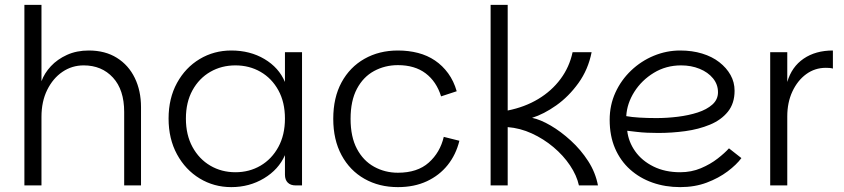

<svg xmlns="http://www.w3.org/2000/svg" viewBox="-20 -760 3459 787"><path d="M80 0V-740H150V-427Q162 -460 188.5 -488.5Q215 -517 254.5 -535Q294 -553 344 -553Q411 -553 459 -523Q507 -493 532.5 -440.5Q558 -388 558 -321V0H489V-301Q489 -392 443 -442Q397 -492 323 -492Q275 -492 236 -465.5Q197 -439 173.5 -391.5Q150 -344 150 -281V0Z M928 7Q857 7 798.5 -28.5Q740 -64 705.5 -127.5Q671 -191 671 -274Q671 -357 705.5 -420Q740 -483 798.5 -518Q857 -553 928 -553Q1005 -553 1064 -518Q1123 -483 1148 -424V-546H1218V0H1192Q1171 0 1159.5 -11.5Q1148 -23 1148 -44V-124Q1122 -65 1062 -29Q1002 7 928 7ZM945 -54Q1002 -54 1048 -81Q1094 -108 1121 -157.5Q1148 -207 1148 -274Q1148 -341 1121 -390Q1094 -439 1048 -465.5Q1002 -492 945 -492Q888 -492 842 -465.5Q796 -439 769 -390Q742 -341 742 -274Q742 -207 769 -157.5Q796 -108 842 -81Q888 -54 945 -54Z M1611 7Q1534 7 1474 -27Q1414 -61 1380 -124Q1346 -187 1346 -273Q1346 -360 1380 -422.5Q1414 -485 1474 -519Q1534 -553 1611 -553Q1655 -553 1693.5 -543Q1732 -533 1763 -512Q1794 -491 1817 -459.5Q1840 -428 1852 -386L1788 -365Q1769 -426 1724.5 -459.5Q1680 -493 1611 -493Q1558 -493 1513.5 -469Q1469 -445 1443 -396Q1417 -347 1417 -273Q1417 -199 1443 -150Q1469 -101 1513.5 -76.5Q1558 -52 1611 -52Q1691 -52 1737.5 -93.5Q1784 -135 1799 -199L1863 -183Q1849 -126 1815 -83.5Q1781 -41 1729.5 -17Q1678 7 1611 7Z M1991 0V-740H2061V-307Q2131 -321 2186 -354Q2241 -387 2277.5 -436Q2314 -485 2327 -546H2405Q2391 -475 2351 -419.5Q2311 -364 2260 -328Q2209 -292 2161 -277Q2195 -270 2237 -245.5Q2279 -221 2320 -183.5Q2361 -146 2391 -99.5Q2421 -53 2431 0H2353Q2344 -41 2316.5 -82Q2289 -123 2248.5 -157Q2208 -191 2160 -213Q2112 -235 2061 -239V0Z M2768 7Q2707 7 2654.5 -11.5Q2602 -30 2562.5 -65.5Q2523 -101 2501 -152Q2479 -203 2479 -269Q2479 -329 2502.5 -380.5Q2526 -432 2567 -471Q2608 -510 2660 -531.5Q2712 -553 2768 -553Q2817 -553 2858 -540.5Q2899 -528 2928.5 -505Q2958 -482 2974.5 -452.5Q2991 -423 2991 -388Q2991 -336 2963.5 -302Q2936 -268 2890 -249Q2844 -230 2789 -222.5Q2734 -215 2678 -215Q2655 -215 2632.5 -216Q2610 -217 2589.5 -219.5Q2569 -222 2551 -224Q2556 -179 2583.5 -140Q2611 -101 2658.5 -77.5Q2706 -54 2768 -54Q2814 -54 2853 -70.5Q2892 -87 2921.5 -110Q2951 -133 2968 -152L3019 -112Q2999 -85 2962.5 -57.5Q2926 -30 2877 -11.5Q2828 7 2768 7ZM2671 -276Q2714 -276 2758.5 -281.5Q2803 -287 2840 -299Q2877 -311 2900 -331.5Q2923 -352 2923 -382Q2923 -414 2902.5 -439Q2882 -464 2847.5 -478Q2813 -492 2772 -492Q2710 -492 2660 -461.5Q2610 -431 2580 -383.5Q2550 -336 2547 -284Q2568 -280 2600.5 -278Q2633 -276 2671 -276Z M3137 0V-546H3207V0ZM3175 -283 3207 -424Q3225 -486 3274 -519.5Q3323 -553 3394 -553V-479Q3387 -481 3379.5 -481.5Q3372 -482 3365 -482Q3320 -482 3284.5 -456Q3249 -430 3228 -385Q3207 -340 3207 -283Z"/></svg>

Font: Parkinsans Light Light
Style: Regular
Weight: 300
Version: Version 1.000